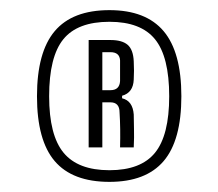

<svg xmlns="http://www.w3.org/2000/svg" viewBox="-20 -879 431 379"><path d="M196 -520Q123 -520 88 -561Q53 -602 53 -689Q53 -776 88 -817.5Q123 -859 196 -859Q268 -859 303 -817.5Q338 -776 338 -689Q338 -602 303 -561Q268 -520 196 -520ZM196 -543Q258 -543 286 -577.5Q314 -612 314 -689Q314 -767 286 -801.5Q258 -836 196 -836Q133 -836 105 -801.5Q77 -767 77 -689Q77 -612 105.5 -577.5Q134 -543 196 -543ZM155 -588V-800H198Q221 -800 232 -790.5Q243 -781 244 -758Q245 -739 244 -722Q243 -696 221 -690V-685Q242 -680 244 -653Q244 -639 244.5 -624Q245 -609 244 -588H217Q218 -626 216 -657Q216 -677 198 -677H182V-588ZM182 -701H198Q216 -701 217 -719Q217 -737 217 -760Q216 -776 198 -776H182Z"/></svg>

Font: Big Shoulders Display
Style: Regular
Weight: 400
Designer: Patric King
Foundry: XO Type Co
Version: Version 1.000; ttfautohint (v1.8.2)